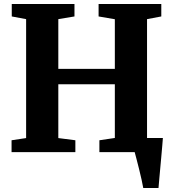

<svg xmlns="http://www.w3.org/2000/svg" viewBox="-20 -763 868 963"><path d="M698.5 180Q696 164.5 690.2 138.5Q684.5 112.5 677.5 84.8Q670.5 57 664.5 33.8Q658.5 10.5 655.5 0L620 -71H797Q796 -57 793.8 -31.2Q791.5 -5.5 788.8 25.5Q786 56.5 783.2 87Q780.5 117.5 778.2 142.5Q776 167.5 775 180ZM111 -70.5V-667L39 -680.5V-743H353.5V-680.5L272.5 -667V-417.5H556V-666.5L474.5 -680.5V-743H789V-680.5L717.5 -667V-70.5L790 -59.5V0H478.5V-59.5L556 -71V-340.5H272.5V-70.5L358 -59.5V0H38V-59.5Z"/></svg>

Font: Merriweather 28pt ExtraBold
Style: Regular
Weight: 800
Version: Version 2.100